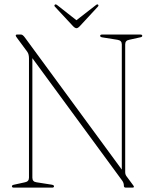

<svg xmlns="http://www.w3.org/2000/svg" viewBox="-20 -858 705 878"><path d="M227 -6.5Q227 0 218.5 0H43Q34.5 0 34.5 -6.5Q34.5 -11.5 44.5 -13.5L94.5 -24.5Q112.5 -28 112.5 -45.5V-591Q112.5 -610.5 104.5 -621.5L56.5 -686.5Q52 -692.5 52 -695.5Q52 -700 58 -700H76.5Q84 -700 94.5 -685.5L537 -82.5V-655Q537 -673 517.5 -676L448.5 -687Q438 -688.5 438 -694Q438 -700 446.5 -700H622Q630.5 -700 630.5 -694Q630.5 -688.5 620 -687L570.5 -676Q552.5 -673 552.5 -655V-71Q552.5 -60 558.5 -52L585.5 -15.5Q592.5 -6.5 592.5 -4Q592.5 0 585.5 0H555.5Q546.5 0 546.5 -8Q546.5 -21 539.5 -31L128 -592V-45.5Q128 -27 146.5 -24.5L216.5 -13.5Q227 -11.5 227 -6.5ZM346.5 -740Q336.5 -729 330 -729Q322.5 -729 312.5 -740L231.5 -827Q226 -833 231.5 -837Q235 -840 243 -833.5L329.5 -765.5L417 -833.5Q424.5 -840 428 -837Q433 -833 427 -827Z"/></svg>

Font: Fraunces 144pt Soft Thin
Style: Regular
Weight: 100
Version: Version 1.000;[0bf87f6ff]